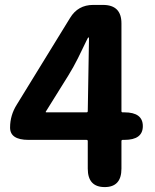

<svg xmlns="http://www.w3.org/2000/svg" viewBox="-20 -761 629 781"><path d="M406 0Q337 0 337 -75V-187Q337 -192 332 -192H96Q21 -192 21 -242Q21 -292 48 -335L265 -688Q297 -741 359 -741H399Q474 -741 474 -666V-309Q474 -304 479 -304H486Q561 -304 561 -248Q561 -192 486 -192H479Q474 -192 474 -187V-75Q474 0 406 0ZM167 -308Q164 -304 169 -304H332Q337 -304 337 -309L342 -604Q342 -609 340 -609Q338 -609 332 -596L297 -524Q279 -488 258 -454Z"/></svg>

Font: Resource Han Rounded KR
Style: Bold
Weight: 700
Designer: Cyano Hao (round all glyphs); Ryoko NISHIZUKA 西塚涼子 (kana, bopomofo & ideographs); Paul D. Hunt (Latin, Greek & Cyrillic)
Foundry: Cyano Hao
Version: 0.990